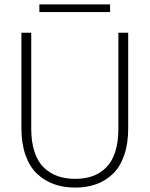

<svg xmlns="http://www.w3.org/2000/svg" viewBox="-20 -852 685 879"><path d="M78.1 -264.2V-702.1H123V-263.2Q123 -202.1 137.9 -157Q152.8 -111.8 180.4 -85.2Q208 -58.6 243.7 -45.9Q279.3 -33.2 324.2 -33.2Q369.1 -33.2 404.3 -45.9Q439.5 -58.6 466.3 -85.4Q493.2 -112.3 507.6 -157.2Q522 -202.1 522 -263.2V-702.1H566.9V-264.2Q566.9 -194.8 548.8 -142.1Q530.8 -89.4 497.8 -57.1Q464.8 -24.9 421.4 -9Q377.9 6.8 324.2 6.8Q270.5 6.8 226.6 -9Q182.6 -24.9 148.9 -57.1Q115.2 -89.4 96.7 -142.1Q78.1 -194.8 78.1 -264.2ZM160.2 -796.9V-832H483.9V-796.9Z"/></svg>

Font: SVN-Poppins ExtraLight
Style: Regular
Weight: 200
Designer: Ninad Kale (Devanagari), Jonny Pinhorn (Latin)
Foundry: Indian Type Foundry
Version: Version 3.002 2017